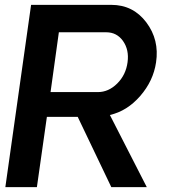

<svg xmlns="http://www.w3.org/2000/svg" viewBox="-20 -770 711 790"><path d="M584 0H438L299.8 -289.1H172.9L131.8 0H2L107.9 -750H438Q527.8 -750 582 -678Q636.2 -606 622.1 -513.2Q610.8 -437 556.9 -375Q502.9 -313 432.1 -296.9ZM382.8 -391.1Q426.8 -391.1 462.4 -426.5Q498 -461.9 504.9 -514.2Q511.7 -564.9 486.3 -601.1Q460.9 -637.2 417 -637.2H222.2L188 -391.1Z"/></svg>

Font: Oakes Grotesk
Style: SemiBold Italic
Weight: 600
Designer: Samuel Oakes
Foundry: Samuel Oakes
Version: Version 1.0 | wf-rip DC20170320